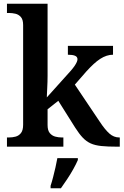

<svg xmlns="http://www.w3.org/2000/svg" viewBox="-20 -780 657 1021"><path d="M17 0V-49H28Q46 -49 63 -53.5Q80 -58 91.5 -72.5Q103 -87 103 -117V-647Q103 -676 91 -689.5Q79 -703 62 -707Q45 -711 28 -711H17V-760H233V-376Q233 -363 232.5 -344.5Q232 -326 231 -308Q230 -290 229.5 -277Q229 -264 229 -262L354 -401Q369 -418 377 -430Q385 -442 388.5 -450.5Q392 -459 392 -465Q392 -478 379 -483.5Q366 -489 341 -489V-536H581V-489Q564 -489 547 -483.5Q530 -478 513 -467Q496 -456 478 -439.5Q460 -423 440 -401L378 -330L511 -132Q538 -91 561.5 -70Q585 -49 614 -49H617V0H603Q553 0 519 -3.5Q485 -7 462 -17.5Q439 -28 420 -48Q401 -68 380 -101L290 -244L233 -199V-115Q233 -86 245 -72Q257 -58 274 -53.5Q291 -49 308 -49H317V0ZM249 208Q256 187 262.5 161.5Q269 136 275 110Q281 84 285 61H394V71Q385 92 370 119Q355 146 337 173Q319 200 304 221H249Z"/></svg>

Font: Noto Serif Khmer SemiBold
Style: Regular
Weight: 600
Version: Version 2.003